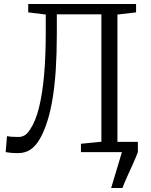

<svg xmlns="http://www.w3.org/2000/svg" viewBox="-20 -763 755 963"><path d="M537.5 180 591.5 0 565.5 -51.5H671.5V0Q660 30 646.5 60Q633 90 619.2 120Q605.5 150 594 180ZM70 5Q47 5 32.2 3.2Q17.5 1.5 8.5 0L15 -80Q23.5 -78.5 36.8 -77.2Q50 -76 72.5 -76Q84.5 -76 95 -80Q105.5 -84 114.5 -92.5Q123.5 -101 131.5 -114.5Q158.5 -154.5 175.5 -222.8Q192.5 -291 201 -385.5Q209.5 -480 209.5 -597.5V-690L121.5 -701V-743H662.5V-701L569 -690V-51L668.5 -42V0H386V-42L488.5 -52V-691H265V-592Q265 -494.5 259.8 -414Q254.5 -333.5 243.8 -268.5Q233 -203.5 217 -153.5Q201 -103.5 180 -66.5Q158.5 -29.5 132 -12.2Q105.5 5 70 5Z"/></svg>

Font: Merriweather 24pt Light
Style: Regular
Weight: 300
Designer: Eben Sorkin
Foundry: Eben Sorkin
Version: Version 2.100